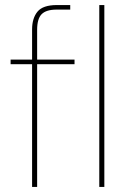

<svg xmlns="http://www.w3.org/2000/svg" viewBox="-20 -740 504 760"><path d="M107 0V-486H22V-504H107V-623Q107 -668 128.5 -694Q150 -720 205 -720H258V-702H204Q163 -702 145 -684Q127 -666 127 -622V-504H275V-486H127V0ZM373 0V-720H393V0Z"/></svg>

Font: DM Sans Thin
Style: Regular
Weight: 100
Designer: Colophon Foundry, Jonny Pinhorn
Foundry: Colophon Foundry
Version: Version 4.004; ttfautohint (v1.8.4.7-5d5b)